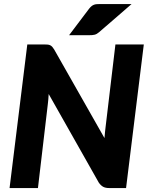

<svg xmlns="http://www.w3.org/2000/svg" viewBox="-20 -954 764 974"><path d="M709.5 -728.5 619.5 0H534.5Q515.5 0 503.8 -6.2Q492 -12.5 481.5 -27L227 -477Q225.5 -448 222.5 -425L172.5 0H28.5L118.5 -728.5H204.5Q215 -728.5 222.2 -727.8Q229.5 -727 235 -724.2Q240.5 -721.5 245 -716.5Q249.5 -711.5 254.5 -703.5L510 -253.5Q511.5 -271 513 -287Q514.5 -303 516.5 -317L565.5 -728.5ZM647.5 -933.5 483 -791Q476.5 -785.5 471.2 -782.5Q466 -779.5 460.2 -778Q454.5 -776.5 448.2 -776Q442 -775.5 434 -775.5H330.5L432.5 -910.5Q439 -918.5 445 -923.2Q451 -928 457.5 -930.2Q464 -932.5 472 -933Q480 -933.5 490.5 -933.5Z"/></svg>

Font: Lato ExtraBold
Style: Italic
Weight: 800
Italic angle: -7°
Designer: Lukasz Dziedzic with Adam Twardoch and Botio Nikoltchev
Foundry: tyPoland Lukasz Dziedzic
Version: Version 2.015; 2015-08-06; http://www.latofonts.com/